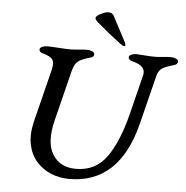

<svg xmlns="http://www.w3.org/2000/svg" viewBox="-56 -846 892 920"><g transform="rotate(5 390.5 -386.0)"><path d="M499 -646Q444 -687 382 -740Q369 -752 369 -759Q369 -769 392 -780.5Q415 -792 427 -792Q447 -792 454 -779Q516 -663 518 -658Q523 -647 523 -643Q523 -637 517 -637Q511 -637 499 -646ZM566 -567Q544 -572 544 -586Q544 -594 555 -599Q566 -604 579 -604Q586 -604 616 -601.5Q646 -599 666 -599Q684 -599 706.5 -601.5Q729 -604 746 -604Q759 -604 770 -599Q781 -594 781 -586Q781 -572 763 -567Q723 -556 706.5 -545Q690 -534 683 -506L624 -270Q550 20 310 20Q264 20 223.5 3.5Q183 -13 153.5 -45.5Q124 -78 113.5 -126.5Q103 -175 118 -238L182 -495Q190 -528 180 -543Q170 -558 131 -569Q115 -573 115 -586Q115 -594 126 -599Q137 -604 150 -604Q170 -604 206.5 -601.5Q243 -599 261 -599Q279 -599 302.5 -601.5Q326 -604 343 -604Q356 -604 367 -599Q378 -594 378 -586Q378 -572 363 -569Q318 -556 302 -543Q286 -530 277 -495L217 -254Q190 -147 225.5 -89Q261 -31 338 -31Q432 -31 485.5 -105.5Q539 -180 573 -316L620 -505Q632 -551 566 -567Z"/></g></svg>

Font: EB Garamond 08
Style: Italic
Weight: 400
Italic angle: -14°
Version: Version 0.016